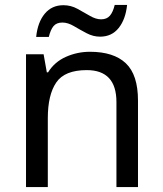

<svg xmlns="http://www.w3.org/2000/svg" viewBox="-20 -755 658 775"><path d="M343 -546Q439 -546 488 -499.5Q537 -453 537 -349V0H450V-343Q450 -472 330 -472Q241 -472 207 -422Q173 -372 173 -278V0H85V-536H156L169 -463H174Q200 -505 246 -525.5Q292 -546 343 -546ZM126 -606Q132 -665 160.5 -699.5Q189 -734 236 -734Q266 -734 292.5 -719.5Q319 -705 343 -691Q367 -677 388 -677Q411 -677 423.5 -691.5Q436 -706 443 -735H493Q487 -677 459 -642Q431 -607 384 -607Q356 -607 329.5 -621Q303 -635 278.5 -649.5Q254 -664 232 -664Q208 -664 196 -649.5Q184 -635 177 -606Z"/></svg>

Font: Noto Sans Test
Style: Regular
Weight: 400
Version: Version 1.002; ttfautohint (v1.8.4.7-5d5b)